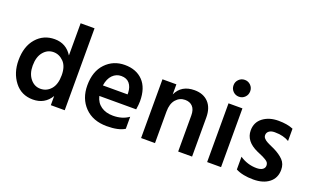

<svg xmlns="http://www.w3.org/2000/svg" viewBox="-80 -1141 2535 1557"><g transform="rotate(20 1187.5 -362.0)"><path d="M283 -96Q337 -96 373 -137.5Q409 -179 409 -258Q409 -335 371 -373.5Q333 -412 284 -412Q232 -412 196.5 -369.5Q161 -327 161 -251Q161 -182 196 -139Q231 -96 283 -96ZM409 -707H529V0H409V-79Q357 7 255 7Q155 7 96.5 -69Q38 -145 38 -253Q38 -373 99.5 -443.5Q161 -514 257 -514Q356 -514 409 -429Z M964 -295V-310Q962 -359 937.5 -388.5Q913 -418 866 -418Q823 -418 791.5 -386.5Q760 -355 751 -295ZM1046 -132V-28Q993 5 893 5Q772 5 702 -67Q632 -139 632 -253Q632 -374 698 -443Q764 -512 863 -512Q962 -512 1020 -452Q1078 -392 1078 -277Q1078 -249 1071 -205H753Q766 -150 807.5 -121Q849 -92 911 -92Q991 -92 1046 -132Z M1308 -507V-420Q1351 -513 1464 -513Q1540 -513 1584 -467Q1628 -421 1628 -337V0H1508V-312Q1508 -362 1484 -387.5Q1460 -413 1419 -413Q1372 -413 1340 -376.5Q1308 -340 1308 -272V0H1188V-507Z M1758 0V-507H1878V0ZM1746 -659Q1746 -689 1767 -710Q1788 -731 1818 -731Q1848 -731 1869 -710Q1890 -689 1890 -659Q1890 -628 1869 -607Q1848 -586 1818 -586Q1788 -586 1767 -607Q1746 -628 1746 -659Z M2316 -491V-385Q2266 -415 2191 -415Q2160 -415 2142.5 -401.5Q2125 -388 2125 -367Q2125 -359 2127.5 -352Q2130 -345 2136.5 -338.5Q2143 -332 2149 -327Q2155 -322 2166 -316.5Q2177 -311 2185 -307Q2193 -303 2207 -297Q2221 -291 2229 -287Q2282 -261 2313 -229Q2344 -197 2344 -146Q2344 -75 2293 -35Q2242 5 2157 5Q2063 5 2005 -26V-136Q2072 -91 2150 -91Q2183 -91 2201.5 -103.5Q2220 -116 2220 -138Q2220 -151 2214 -161.5Q2208 -172 2191 -182Q2174 -192 2164.5 -196.5Q2155 -201 2127 -213Q2124 -214 2122.5 -215Q2121 -216 2118 -217Q2115 -218 2113 -219Q2002 -269 2002 -363Q2002 -433 2055 -473Q2108 -513 2188 -513Q2265 -513 2316 -491Z"/></g></svg>

Font: Hind SemiBold
Style: Regular
Weight: 600
Designer: Manushi Parikh, Satya Rajpurohit
Foundry: Indian Type Foundry
Version: Version 2.001;PS 1.0;hotconv 1.0.79;makeotf.lib2.5.61930; tt